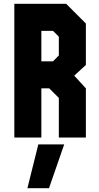

<svg xmlns="http://www.w3.org/2000/svg" viewBox="-20 -720 520 1005"><path d="M55 0V-700H326.5L429.5 -597V-380L368.5 -324L429.5 -257.5V0H288V-207.5L238 -257.5H196.5V0ZM196.5 -399H257.5L288 -430V-528L257.5 -558.5H196.5ZM123.5 265 180.5 36H316L236.5 265Z"/></svg>

Font: Tourney Condensed Black
Style: Regular
Weight: 900
Width: 3
Designer: Tyler Finck
Foundry: Etcetera Type Co
Version: Version 1.010; ttfautohint (v1.8.3)